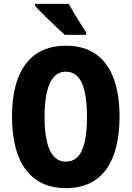

<svg xmlns="http://www.w3.org/2000/svg" viewBox="-20 -961 679 991"><path d="M597 -358Q597 -272 580 -204Q563 -136 529 -88Q495 -40 442.5 -15Q390 10 320 10Q250 10 198 -15Q146 -40 111 -88Q76 -136 59 -204.5Q42 -273 42 -359Q42 -476 73 -557.5Q104 -639 166 -682Q228 -725 320 -725Q414 -725 475.5 -681Q537 -637 567 -555Q597 -473 597 -358ZM210 -358Q210 -283 222 -231Q234 -179 258.5 -153Q283 -127 320 -127Q358 -127 382 -152.5Q406 -178 417.5 -229.5Q429 -281 429 -358Q429 -473 402.5 -532Q376 -591 320 -591Q283 -591 258.5 -564Q234 -537 222 -485.5Q210 -434 210 -358ZM335 -941Q346 -920 363 -891.5Q380 -863 397 -837Q414 -811 425 -794V-781H315Q302 -793 280.5 -812.5Q259 -832 236 -854.5Q213 -877 192.5 -897.5Q172 -918 161 -931V-941Z"/></svg>

Font: Noto Sans Display Condensed ExtraBold
Style: Regular
Weight: 800
Width: 3
Designer: Monotype Design Team
Foundry: Monotype Imaging Inc.
Version: Version 2.003